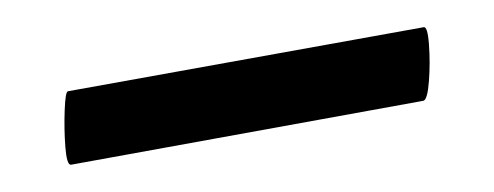

<svg xmlns="http://www.w3.org/2000/svg" viewBox="-20 -275 363 141"><path d="M32 -154Q29 -154 28 -167Q27 -180 27.5 -194Q28 -208 30 -208L291 -255Q294 -256 295 -242.5Q296 -229 295 -215.5Q294 -202 291 -201Z"/></svg>

Font: Cormorant Light
Style: Bold
Weight: 700
Version: Version 4.000